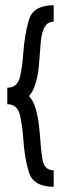

<svg xmlns="http://www.w3.org/2000/svg" viewBox="-20 -681 263 732"><path d="M184.6 -598.1Q167 -598.1 157.2 -587.4Q147.5 -576.7 142.3 -559.1Q137.2 -541.5 135.3 -519.3Q133.3 -497.1 131.8 -474.6Q130.4 -451.7 128.2 -429Q126 -406.2 121.6 -385.5Q117.2 -364.7 109.9 -346.7Q102.5 -328.6 90.8 -314.9Q108.4 -294.9 116.7 -264.4Q125 -233.9 128.9 -199.5Q132.8 -165 135 -130.9Q137.2 -96.7 142.6 -69.8Q150.4 -31.7 184.6 -31.7V31.2Q106.9 31.2 89.8 -25.4Q73.2 -80.6 68.8 -151.4Q66.9 -176.3 64 -198.5Q61 -220.7 56.2 -241.7Q46.4 -283.7 7.8 -283.7V-346.7Q46.4 -346.7 56.2 -387.7Q61 -408.7 64 -431.2Q66.9 -453.6 68.8 -478.5Q71.3 -513.2 76.4 -544.4Q81.5 -575.7 89.8 -604Q106.4 -661.1 184.6 -661.1Z"/></svg>

Font: Fibel Vienna LRS
Style: Regular
Weight: 400
Designer: Peter Wiegel
Foundry: Peter Wioegel
Version: Version 000.000